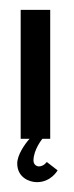

<svg xmlns="http://www.w3.org/2000/svg" viewBox="-20 -283 151 390"><path d="M82 -263H22V-1H40C30 10 15 32 15 49C15 77 39 87 55 87C84 87 97 63 97 63L75 46C75 46 69 55 59 55C54 55 48 51 48 43C48 21 66 -1 66 -1H82Z"/></svg>

Font: Hussar Tani
Style: Dwa
Weight: 700
Foundry: Cannot Into Space Fonts
Version: Version 0.92